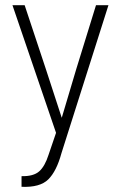

<svg xmlns="http://www.w3.org/2000/svg" viewBox="-20 -720 466 740"><path d="M217 -130Q198 -60 166 -28.5Q134 3 63 0V-41Q109 -40 131 -59.5Q153 -79 167 -123L196 -208L28 -700H75L157 -453L218 -266L274 -454L350 -700H398Z"/></svg>

Font: Bebas Neue Book
Style: Regular
Weight: 300
Designer: Ryoichi Tsunekawa
Foundry: Ryoichi Tsunekawa
Version: Version 1.003;PS 001.003;hotconv 1.0.88;makeotf.lib2.5.64775